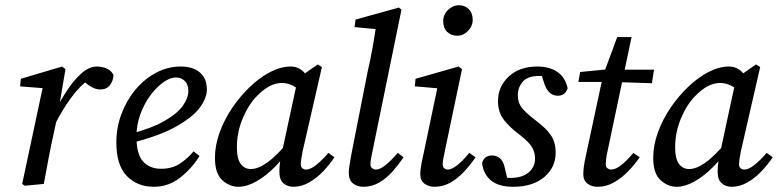

<svg xmlns="http://www.w3.org/2000/svg" viewBox="-20 -705 2982 736"><path d="M191 -229 189 -274Q210 -317 236.5 -357.5Q263 -398 292.5 -424Q322 -450 351 -450Q371 -450 388.5 -442.5Q406 -435 415 -418Q414 -394 401 -378Q388 -362 364 -362Q348 -362 330 -372Q312 -382 296 -399L284 -411L330 -408Q286 -376 253 -331Q220 -286 191 -229ZM65 0 146 -380 169 -365 57 -374 60 -403 218 -450 231 -440 207 -298 205 -282 186 -194Q175 -145 166 -97Q157 -49 148 0L75 7Z M570 11Q506 11 466 -30.5Q426 -72 426 -159Q426 -216 445.5 -268Q465 -320 499 -361Q533 -402 578 -426Q623 -450 673 -450Q721 -450 747 -426.5Q773 -403 773 -362Q773 -329 745.5 -292Q718 -255 653.5 -219Q589 -183 476 -155L473 -190Q559 -212 609 -240.5Q659 -269 680.5 -299Q702 -329 702 -356Q702 -381 688.5 -394.5Q675 -408 654 -408Q632 -408 606 -389.5Q580 -371 556.5 -339.5Q533 -308 518 -267Q503 -226 503 -181Q503 -115 528 -86.5Q553 -58 598 -58Q641 -58 671.5 -79Q702 -100 722 -125L745 -107Q715 -59 670.5 -24Q626 11 570 11Z M894 11Q860 11 832 -14.5Q804 -40 804 -100Q804 -148 822 -197.5Q840 -247 870.5 -292Q901 -337 939 -373Q977 -409 1017 -429.5Q1057 -450 1094 -450Q1123 -450 1143.5 -430Q1164 -410 1182 -380L1142 -351Q1125 -365 1104 -376Q1083 -387 1060 -387Q1014 -387 966 -338Q933 -305 910.5 -251.5Q888 -198 888 -139Q888 -97 902.5 -77Q917 -57 942 -57Q969 -57 1004.5 -82Q1040 -107 1093 -170L1101 -148Q1070 -102 1034.5 -66Q999 -30 962.5 -9.5Q926 11 894 11ZM1105 11Q1082 11 1066.5 -2.5Q1051 -16 1051 -46Q1051 -66 1053.5 -83Q1056 -100 1061 -122L1122 -405L1198 -458L1214 -448L1140 -125Q1133 -90 1133 -75Q1133 -65 1139 -60Q1145 -55 1153 -55Q1170 -55 1192.5 -73Q1215 -91 1239 -119L1262 -102Q1244 -75 1219.5 -49Q1195 -23 1165.5 -6Q1136 11 1105 11Z M1373 11Q1349 11 1333 -2Q1317 -15 1317 -43Q1317 -54 1319.5 -70Q1322 -86 1327 -114L1389 -429Q1400 -476 1408.5 -524Q1417 -572 1424 -621L1448 -591L1339 -601L1343 -630L1509 -676L1519 -668L1408 -126Q1400 -90 1400 -75Q1400 -65 1407 -60Q1414 -55 1422 -55Q1436 -55 1457 -71.5Q1478 -88 1505 -119L1527 -102Q1508 -74 1485 -48Q1462 -22 1434 -5.5Q1406 11 1373 11Z M1591 -37Q1591 -49 1593.5 -65.5Q1596 -82 1602 -108L1659 -380L1675 -365L1570 -374L1573 -403L1738 -450L1751 -440L1685 -125Q1677 -90 1677 -75Q1677 -65 1683 -60Q1689 -55 1696 -55Q1726 -55 1779 -119L1803 -102Q1783 -73 1759.5 -47.5Q1736 -22 1707.5 -5.5Q1679 11 1645 11Q1623 11 1607 -1Q1591 -13 1591 -37ZM1733 -568Q1710 -568 1694.5 -582.5Q1679 -597 1679 -624Q1679 -649 1697.5 -667Q1716 -685 1739 -685Q1762 -685 1777 -670Q1792 -655 1792 -629Q1792 -605 1774 -586.5Q1756 -568 1733 -568Z M1929 -2 1889 -31Q1904 -26 1913.5 -24.5Q1923 -23 1936 -23Q1981 -23 2006 -43.5Q2031 -64 2031 -99Q2031 -120 2019.5 -140.5Q2008 -161 1970 -190Q1935 -216 1912 -245Q1889 -274 1889 -317Q1889 -373 1930 -411.5Q1971 -450 2040 -450Q2085 -450 2115.5 -430Q2146 -410 2156 -367Q2147 -338 2118 -338Q2083 -338 2067 -383L2050 -436L2083 -410Q2076 -411 2067.5 -412.5Q2059 -414 2048 -414Q2003 -414 1984 -392Q1965 -370 1965 -340Q1965 -311 1980.5 -291.5Q1996 -272 2034 -243Q2075 -212 2092.5 -185.5Q2110 -159 2110 -120Q2110 -63 2066 -26Q2022 11 1947 11Q1892 11 1862.5 -13Q1833 -37 1828 -80Q1836 -109 1866 -109Q1903 -109 1914 -66Z M2197 -391 2204 -429 2326 -441V-438H2487L2479 -386L2322 -391ZM2226 -109 2292 -417 2346 -563H2401L2309 -126Q2305 -109 2303.5 -95.5Q2302 -82 2302 -75Q2302 -65 2308.5 -60Q2315 -55 2322 -55Q2339 -55 2360 -71Q2381 -87 2408 -119L2432 -102Q2412 -73 2387 -47.5Q2362 -22 2333 -5.5Q2304 11 2271 11Q2248 11 2232 -1Q2216 -13 2216 -37Q2216 -49 2218 -65.5Q2220 -82 2226 -109Z M2574 11Q2540 11 2512 -14.5Q2484 -40 2484 -100Q2484 -148 2502 -197.5Q2520 -247 2550.5 -292Q2581 -337 2619 -373Q2657 -409 2697 -429.5Q2737 -450 2774 -450Q2803 -450 2823.5 -430Q2844 -410 2862 -380L2822 -351Q2805 -365 2784 -376Q2763 -387 2740 -387Q2694 -387 2646 -338Q2613 -305 2590.5 -251.5Q2568 -198 2568 -139Q2568 -97 2582.5 -77Q2597 -57 2622 -57Q2649 -57 2684.5 -82Q2720 -107 2773 -170L2781 -148Q2750 -102 2714.5 -66Q2679 -30 2642.5 -9.5Q2606 11 2574 11ZM2785 11Q2762 11 2746.5 -2.5Q2731 -16 2731 -46Q2731 -66 2733.5 -83Q2736 -100 2741 -122L2802 -405L2878 -458L2894 -448L2820 -125Q2813 -90 2813 -75Q2813 -65 2819 -60Q2825 -55 2833 -55Q2850 -55 2872.5 -73Q2895 -91 2919 -119L2942 -102Q2924 -75 2899.5 -49Q2875 -23 2845.5 -6Q2816 11 2785 11Z"/></svg>

Font: Lisu Bosa Medium
Style: Italic
Weight: 500
Italic angle: -19°
Designer: David Morse, Annie Olsen, Victor Gaultney, Frank Grießhammer (Latin)
Foundry: SIL International
Version: Version 2.000